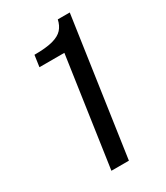

<svg xmlns="http://www.w3.org/2000/svg" viewBox="-182 -801 759 879"><g transform="rotate(-30 198.0 -361.5)"><path d="M139.5 0 222.9 -575.3H91.2L99.9 -636Q161 -636 196.8 -645.5Q232.5 -655.1 249.9 -674.4Q267.3 -693.8 273.4 -723H336.7L231.9 0Z"/></g></svg>

Font: Public Sans Thin
Style: Italic
Weight: 100
Italic angle: -8°
Designer: The Public Sans project authors (U.S. Web Design System). Libre Franklin designed by Pablo Impallari and Rodrigo Fuenzal
Version: Version 2.000